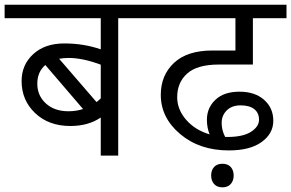

<svg xmlns="http://www.w3.org/2000/svg" viewBox="-35 -667 1248 823"><path d="M396.9 0V-163.3Q343.8 -126.9 266.4 -126.9Q173.9 -126.9 115.8 -182Q57.6 -237.1 57.6 -319.5Q57.6 -389.3 107.4 -435Q157.2 -480.8 240.6 -480.8Q324.1 -480.8 396.9 -455.5V-589H-15.2V-646.6H608.2V-589H471.7V0ZM259.4 -418.6Q239.6 -418.6 218.4 -415.1L378.7 -229.5Q388.8 -237.1 396.9 -245.2V-389.8Q319.5 -418.6 259.4 -418.6ZM258.3 -190.1Q292.2 -190.1 321 -199.7L159.3 -388.3Q124.9 -358.9 124.9 -308.1Q124.9 -257.3 161.5 -223.7Q198.2 -190.1 258.3 -190.1Z M945.9 -22.2Q820.5 -22.2 737.4 -92.3Q654.2 -162.3 654.2 -260.4Q654.2 -344.3 710.8 -397.4Q767.4 -450.5 875.1 -450.5H974.2V-589H577.9V-646.6H1193.1V-589H1049V-390.3H902.9Q810.4 -390.3 767.4 -351.9Q724.5 -313.4 724.5 -250.3Q724.5 -198.2 762.6 -153.9Q800.8 -109.7 863.5 -91Q851.9 -119.8 851.9 -153.7Q851.9 -204.8 888.5 -239.4Q925.2 -274 991.4 -274Q1057.6 -274 1097.1 -239.1Q1136.5 -204.2 1136.5 -149.4Q1136.5 -94.5 1086.7 -58.4Q1036.9 -22.2 945.9 -22.2ZM939.8 -79.9Q1006.6 -79.9 1041 -102.1Q1075.3 -124.4 1075.3 -153.7Q1075.3 -183 1054.9 -199.2Q1034.4 -215.4 996.5 -215.4Q958.5 -215.4 936.8 -193.6Q915.1 -171.9 915.1 -140.3Q915.1 -108.7 930.2 -79.9ZM882.7 121.8Q870.1 107.7 870.1 85.2Q870.1 62.7 882.7 48.8Q895.3 34.9 918.4 34.9Q941.4 34.9 954 48.8Q966.6 62.7 966.6 85.2Q966.6 107.7 954 121.8Q941.4 136 918.4 136Q895.3 136 882.7 121.8Z"/></svg>

Font: Khula
Style: Regular
Weight: 400
Designer: Erin McLaughlin, Steve Matteson
Version: Version 1.000;PS 1.0;hotconv 1.0.72;makeotf.lib2.5.5900; ttf